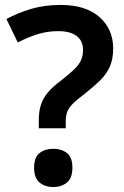

<svg xmlns="http://www.w3.org/2000/svg" viewBox="-20 -744 503 777"><path d="M137 -258Q137 -293 145.5 -319.5Q154 -346 173.5 -369.5Q193 -393 227 -418Q260 -444 279.5 -462.5Q299 -481 307.5 -499.5Q316 -518 316 -542Q316 -579 290 -598.5Q264 -618 216 -618Q172 -618 132 -605.5Q92 -593 52 -572L6 -667Q52 -692 106 -708Q160 -724 226 -724Q327 -724 382.5 -675Q438 -626 438 -548Q438 -505 424.5 -474.5Q411 -444 385 -418.5Q359 -393 321 -363Q290 -340 273.5 -323Q257 -306 251.5 -290Q246 -274 246 -250V-225H137ZM118 -65Q118 -108 140.5 -125Q163 -142 196 -142Q228 -142 250.5 -125Q273 -108 273 -65Q273 -23 250.5 -5Q228 13 196 13Q163 13 140.5 -5Q118 -23 118 -65Z"/></svg>

Font: Noto Sans Sora Sompeng SemiBold
Style: Regular
Weight: 600
Version: Version 2.101